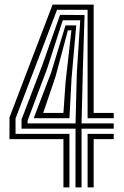

<svg xmlns="http://www.w3.org/2000/svg" viewBox="-20 -820 541 840"><path d="M257.5 0V-211.2H21.5V-306.2L210.2 -800H389.8V-325.8H477.5V-303H363.2V-777H229.5L48 -301.8V-234.2H283.8V0ZM363.2 0V-234.2H477.5V-211.2H389.8V0ZM310.2 0 310.5 -257.2H74.2V-297.2L164.8 -534.2L242.8 -755L350 -754.2L342.8 -526.8L336.8 -280H477.5V-257.2H336.8V0ZM100.8 -280H310.5L316.2 -502.8L331 -731.2H254.5L186 -519L100.8 -292.8ZM127.5 -303 204 -503.2 266.5 -708.8H313.5L293 -476.8L283.8 -303ZM169 -325.8H257.5L266.8 -460.2L292.5 -687.2H277L223 -485.2Z"/></svg>

Font: Big Shoulders Inline Text Thin ExtraBold
Style: Regular
Weight: 800
Version: Version 2.002